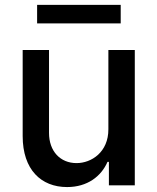

<svg xmlns="http://www.w3.org/2000/svg" viewBox="-20 -747 634 774"><path d="M416.9 -226.2C417.3 -133.5 348.4 -89.5 288.7 -89.5C223 -89.5 177.6 -137.1 177.6 -211.3V-545.5H71.4V-198.5C71.4 -63.2 145.6 7.1 250.4 7.1C332.4 7.1 388.1 -36.2 413.4 -94.5H419V0H523.4V-545.5H416.9ZM129.6 -652.7H466.6V-727.3H129.6Z"/></svg>

Font: Magic Ui Pro Medium
Style: Regular
Weight: 500
Designer: Stefan Endress, Andreas Faust
Version: Version 1.000;FEAKit 1.0